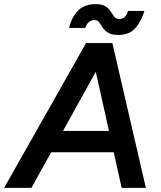

<svg xmlns="http://www.w3.org/2000/svg" viewBox="-53 -908 776 928"><path d="M-33 0 363 -700H487L99 0ZM535 0 379 -700H490L652 0ZM128 -172 145 -275H564L547 -172ZM518 -739Q487 -739 469.5 -750Q452 -761 443 -775Q434 -789 426.5 -800Q419 -811 405 -811Q390 -811 378.5 -803Q367 -795 359 -773H281Q294 -827 325 -857.5Q356 -888 410 -888Q441 -888 457.5 -877Q474 -866 482.5 -852Q491 -838 499.5 -827Q508 -816 522 -816Q540 -816 550.5 -826.5Q561 -837 566 -855H645Q630 -805 601 -772Q572 -739 518 -739Z"/></svg>

Font: Figtree SemiBold
Style: Italic
Weight: 600
Italic angle: -9.5°
Foundry: Erik Kennedy
Version: Version 2.001;gftools[0.9.30]